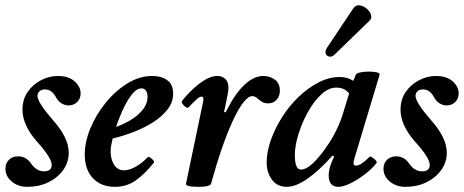

<svg xmlns="http://www.w3.org/2000/svg" viewBox="-20 -710 1795 743"><path d="M86 13Q50 13 25.5 -7.5Q1 -28 1 -57Q1 -78 14.5 -91.5Q28 -105 50 -105Q82 -105 101 -76Q122 -47 150 -47Q180 -47 180 -72Q180 -99 123 -162Q67 -226 67 -285Q67 -326 87.5 -355Q108 -384 139.5 -400Q171 -416 204 -416Q246 -416 269 -395Q292 -374 292 -349Q292 -328 278.5 -315Q265 -302 245 -302Q232 -302 219 -309.5Q206 -317 197 -333Q181 -364 154 -364Q140 -364 132.5 -356.5Q125 -349 125 -339Q125 -314 185 -245Q246 -177 246 -119Q246 -82 224.5 -52Q203 -22 167 -4.5Q131 13 86 13Z M425 13Q371 13 339.5 -20.5Q308 -54 308 -112Q308 -161 330 -214Q352 -267 389.5 -313Q427 -359 473.5 -387.5Q520 -416 569 -416Q605 -416 627.5 -399.5Q650 -383 650 -348Q650 -314 628 -286Q606 -258 571 -236Q536 -214 495 -198.5Q454 -183 416 -174Q412 -156 410 -146Q408 -136 408 -125Q408 -94 421.5 -72.5Q435 -51 460 -51Q481 -51 505.5 -65Q530 -79 551 -101Q554 -105 561 -100.5Q568 -96 573 -90Q578 -84 575 -80Q538 -34 503.5 -10.5Q469 13 425 13ZM429 -219Q456 -228 484 -244.5Q512 -261 531.5 -284.5Q551 -308 551 -336Q551 -350 545 -359Q539 -368 528 -368Q508 -368 489 -343Q470 -318 454.5 -283.5Q439 -249 429 -219Z M748 13Q696 13 700 0L766 -316Q767 -322 767 -324.5Q767 -327 767 -329Q767 -336 759 -336Q752 -336 740.5 -325.5Q729 -315 709 -294Q706 -291 698.5 -296Q691 -301 686 -308.5Q681 -316 685 -320Q700 -340 723 -362Q746 -384 771.5 -400Q797 -416 821 -416Q840 -416 852 -404.5Q864 -393 864 -371Q864 -360 861 -344.5Q858 -329 853 -304L847 -277L853 -275Q888 -346 925 -381Q962 -416 999 -416Q1024 -416 1043.5 -402Q1063 -388 1063 -359Q1063 -338 1050.5 -324Q1038 -310 1018 -310Q1002 -310 992 -317Q982 -324 974 -331Q966 -338 956 -338Q926 -338 881 -243Q859 -195 838 -134Q817 -73 797 0Q794 13 748 13Z M1090 13Q1053 13 1032.5 -14.5Q1012 -42 1012 -81Q1012 -122 1028 -167.5Q1044 -213 1071.5 -256.5Q1099 -300 1135.5 -335Q1172 -370 1212.5 -391Q1253 -412 1295 -412Q1325 -412 1347 -397L1357 -421Q1360 -427 1375 -430Q1390 -433 1407.5 -433Q1425 -433 1438 -430Q1451 -427 1449 -421L1351 -95Q1349 -87 1348.5 -84Q1348 -81 1348 -79Q1348 -69 1358 -69Q1376 -69 1410 -103Q1413 -106 1420.5 -101Q1428 -96 1434 -89.5Q1440 -83 1437 -79Q1420 -57 1392 -35.5Q1364 -14 1336 -0.5Q1308 13 1290 13Q1252 13 1252 -31Q1252 -43 1254.5 -54.5Q1257 -66 1261 -76L1273 -105L1267 -108Q1158 13 1090 13ZM1144 -54Q1165 -54 1188.5 -76Q1212 -98 1233.5 -127.5Q1255 -157 1268 -180Q1294 -227 1307 -270L1331 -348Q1314 -371 1281 -371Q1251 -371 1222.5 -344Q1194 -317 1171 -275.5Q1148 -234 1134.5 -189.5Q1121 -145 1121 -111Q1121 -54 1144 -54ZM1275 -499Q1265 -489 1254.5 -491Q1244 -493 1240.5 -502.5Q1237 -512 1246 -526L1346 -676Q1356 -691 1370.5 -689.5Q1385 -688 1398 -677.5Q1411 -667 1415.5 -653.5Q1420 -640 1410 -630Z M1549 13Q1513 13 1488.5 -7.5Q1464 -28 1464 -57Q1464 -78 1477.5 -91.5Q1491 -105 1513 -105Q1545 -105 1564 -76Q1585 -47 1613 -47Q1643 -47 1643 -72Q1643 -99 1586 -162Q1530 -226 1530 -285Q1530 -326 1550.5 -355Q1571 -384 1602.5 -400Q1634 -416 1667 -416Q1709 -416 1732 -395Q1755 -374 1755 -349Q1755 -328 1741.5 -315Q1728 -302 1708 -302Q1695 -302 1682 -309.5Q1669 -317 1660 -333Q1644 -364 1617 -364Q1603 -364 1595.5 -356.5Q1588 -349 1588 -339Q1588 -314 1648 -245Q1709 -177 1709 -119Q1709 -82 1687.5 -52Q1666 -22 1630 -4.5Q1594 13 1549 13Z"/></svg>

Font: Junicode
Style: Bold Italic
Weight: 700
Italic angle: -11°
Designer: Peter S. Baker
Version: Version 2.100; ttfautohint (v1.8.4)